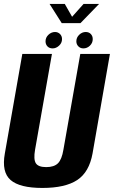

<svg xmlns="http://www.w3.org/2000/svg" viewBox="-21 -948 577 972"><path d="M193.5 3.5Q309 3.5 369.8 -36.5Q430.5 -76.5 447.5 -171L535.5 -675H385.5L300 -190Q292 -141 272.5 -121.5Q253 -102 213 -102Q173 -102 160.5 -121.5Q148 -141 156.5 -190L242 -675H92L3.5 -171Q-13.5 -76.5 32.8 -36.5Q79 3.5 193.5 3.5ZM245.5 -703Q263 -703 278 -716.8Q293 -730.5 293 -750Q293 -765.5 282.8 -775.8Q272.5 -786 257.5 -786Q239 -786 224.2 -772Q209.5 -758 209.5 -739Q209.5 -723.5 219.2 -713.2Q229 -703 245.5 -703ZM401 -703Q420 -703 434.2 -716.8Q448.5 -730.5 448.5 -750Q448.5 -765.5 438.8 -775.8Q429 -786 413 -786Q394.5 -786 380 -772Q365.5 -758 365.5 -739Q365.5 -723.5 375.8 -713.2Q386 -703 401 -703ZM291.5 -831H386.5L480.5 -928H402L344 -863L307 -928H230Z"/></svg>

Font: Anybody Condensed
Style: Bold Italic
Weight: 700
Width: 3
Italic angle: -10°
Version: Version 1.113;gftools[0.9.25]